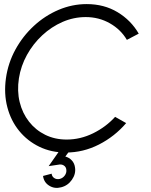

<svg xmlns="http://www.w3.org/2000/svg" viewBox="-20 -733 739 939"><path d="M302 13Q231 13 172.5 -15.2Q114 -43.5 73.5 -93.2Q33 -143 15.8 -209Q-1.5 -275 9 -350Q19.5 -425 55.5 -490.8Q91.5 -556.5 145.8 -606.5Q200 -656.5 266.5 -684.8Q333 -713 404 -713Q489 -713 554.8 -673.5Q620.5 -634 658.5 -568.5L600.5 -538Q570.5 -589 517 -619.2Q463.5 -649.5 399.5 -649.5Q340.5 -649.5 286 -625.8Q231.5 -602 186.8 -560.5Q142 -519 112 -464.8Q82 -410.5 72.5 -350Q63 -288 76.2 -233.8Q89.5 -179.5 121.8 -138.2Q154 -97 201 -73.8Q248 -50.5 306 -50.5Q373 -50.5 435.5 -81.2Q498 -112 543 -161.5L597 -131Q541 -65.5 464 -26.2Q387 13 302 13ZM279 183Q247 191.5 220.8 175.2Q194.5 159 190.5 127.5L232.5 116.5Q234 130.5 245.5 138Q257 145.5 272.5 142Q287.5 138 296.8 125.2Q306 112.5 304.5 98Q303.5 83.5 292 76.2Q280.5 69 265 72.5L218 79.5L291.5 -25.5L326.5 -4L299.5 32.5Q318.5 37.5 331.5 51.8Q344.5 66 347 87Q351.5 118 331.5 146.5Q311.5 175 279 183Z"/></svg>

Font: Urbanist Light
Style: Italic
Weight: 300
Italic angle: -8°
Designer: Corey Hu
Foundry: Corey Hu
Version: Version 1.330; ttfautohint (v1.8.4.7-5d5b)